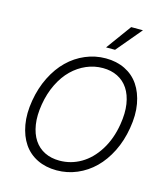

<svg xmlns="http://www.w3.org/2000/svg" viewBox="-138 -1070 1032 1186"><g transform="rotate(15 378.5 -477.0)"><path d="M707 -359.7Q693.2 -276.3 658.6 -207Q623.9 -137.8 575.3 -90.2Q526.6 -42.6 464.8 -16.3Q403.1 9.9 335.2 9.9Q265.6 9.9 211.1 -16.7Q156.6 -43.3 123 -92.7Q89.5 -142 77.1 -211.8Q64.6 -281.6 79.2 -367.5Q93.4 -451 128 -520.2Q162.6 -589.5 211.5 -637.1Q260.3 -684.7 322.3 -710.9Q384.2 -737.2 452.1 -737.2Q521 -737.2 575.3 -710.6Q629.6 -683.9 663.2 -634.6Q696.7 -585.2 709.3 -515.6Q721.9 -446 707 -359.7ZM643.5 -367.5Q655.5 -440.3 646.7 -497.5Q637.8 -554.7 611.7 -594.1Q585.6 -633.5 544.2 -654.1Q502.8 -674.7 449.9 -674.7Q395.2 -674.7 345 -653.1Q294.7 -631.4 253.9 -591.6Q213.1 -551.8 183.8 -492.2Q154.5 -432.5 142.4 -359.7Q130.3 -286.9 139.2 -229.8Q148.1 -172.6 174.2 -133.2Q200.3 -93.8 241.8 -73.2Q283.4 -52.6 336.6 -52.6Q410.2 -52.6 473.7 -89.7Q537.3 -126.8 582.6 -198.9Q627.8 -271 643.5 -367.5ZM434.7 -802.9 552.2 -964.1H627.5L492.2 -802.9Z"/></g></svg>

Font: Karasuma Gothic
Style: Light Italic
Weight: 300
Italic angle: 9.39998°
Designer: Rasmus Andersson / Ryoko Nishizuka
Foundry: rsms
Version: Version 1.00